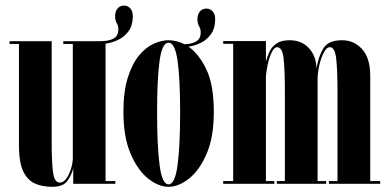

<svg xmlns="http://www.w3.org/2000/svg" viewBox="-20 -674 1426 704"><path d="M171.5 11Q133.5 11 106.2 -2Q79 -15 64.2 -48Q49.5 -81 49.5 -141.5V-513H15V-523H169.5V-153.5Q169.5 -70 175.2 -37.2Q181 -4.5 199 -4.5Q213 -4.5 223.8 -20Q234.5 -35.5 240.8 -56.8Q247 -78 247 -94.5V-513H212V-523H348.5Q379 -523 396.5 -532.8Q414 -542.5 414 -567Q414 -578.5 408 -589Q402 -599.5 402 -615Q402 -632 411 -642.8Q420 -653.5 434.5 -653.5Q449 -653.5 458 -643Q467 -632.5 467 -615Q467 -581.5 451.8 -560.2Q436.5 -539 413.5 -528Q390.5 -517 367 -514V-10H403V0H248.5V-57Q243 -33.5 227.5 -11.2Q212 11 171.5 11Z M598 11Q561.5 11 523.2 -19.2Q485 -49.5 458.8 -110.5Q432.5 -171.5 432.5 -263.5Q432.5 -338.5 448.5 -389.2Q464.5 -440 489.5 -470.2Q514.5 -500.5 543.2 -513.5Q572 -526.5 598 -526.5Q611.5 -526.5 626.2 -523Q641 -519.5 656 -512Q684 -512.5 700 -522.5Q716 -532.5 716 -555.5Q716 -567 710 -577.8Q704 -588.5 704 -604Q704 -621 713 -631.8Q722 -642.5 736.5 -642.5Q751 -642.5 760 -632Q769 -621.5 769 -604Q769 -571 754.2 -549.8Q739.5 -528.5 716.8 -517.2Q694 -506 671 -503Q708 -478 736 -421Q764 -364 764 -263.5Q764 -171.5 737.8 -110.5Q711.5 -49.5 673 -19.2Q634.5 11 598 11ZM598 2Q621.5 2 631 -68.2Q640.5 -138.5 640.5 -263.5Q640.5 -386 631 -451.8Q621.5 -517.5 598 -517.5Q574.5 -517.5 565.2 -451.8Q556 -386 556 -263.5Q556 -138.5 565.2 -68.2Q574.5 2 598 2Z M798.5 0V-10H835V-513.5H798.5V-523.5H955V-448Q959.5 -465.5 967.8 -483.8Q976 -502 993.5 -514.2Q1011 -526.5 1042 -526.5Q1085.5 -526.5 1112.2 -498Q1139 -469.5 1140.5 -423.5Q1148 -468.5 1166.2 -497.5Q1184.5 -526.5 1234 -526.5Q1278 -526.5 1307.8 -493.8Q1337.5 -461 1337.5 -396V-10H1374V0H1186V-10H1217.5V-340Q1217.5 -416 1212.8 -458.5Q1208 -501 1189.5 -501Q1177.5 -501 1167.5 -482Q1157.5 -463 1151.2 -436.2Q1145 -409.5 1144.5 -385.5V-10H1176V0H995V-10H1024.5V-340Q1024.5 -416 1020 -458.5Q1015.5 -501 996 -501Q985 -501 975.8 -481Q966.5 -461 961 -434.8Q955.5 -408.5 955 -389.5V-10H986V0Z"/></svg>

Font: Imbue 100pt
Style: Bold
Weight: 700
Designer: Tyler Finck
Foundry: Etcetera Type Company
Version: Version 1.102; ttfautohint (v1.8.3)